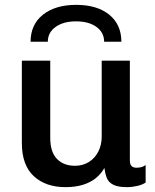

<svg xmlns="http://www.w3.org/2000/svg" viewBox="-20 -761 640 791"><path d="M250 10Q168 10 119 -35.5Q70 -81 70 -172V-511H187V-193Q187 -135 214.5 -106.5Q242 -78 289 -78Q321 -78 346 -93.5Q371 -109 385 -136.5Q399 -164 399 -198V-511H515V-100Q515 -84 522 -77Q529 -70 542 -70Q551 -70 560.5 -72Q570 -74 580 -81V-9Q567 0 545.5 5Q524 10 503 10Q466 10 446.5 0Q427 -10 420 -28Q413 -46 410 -69Q396 -44 374 -26.5Q352 -9 321 0.5Q290 10 250 10ZM106 -589Q106 -660 157 -700.5Q208 -741 294 -741Q380 -741 430 -700.5Q480 -660 480 -589H409Q409 -627 377.5 -650Q346 -673 293 -673Q241 -673 209 -650Q177 -627 177 -589Z"/></svg>

Font: Chivo Mono Medium
Style: Regular
Weight: 500
Monospace: yes
Designer: Hector Gatti
Foundry: Omnibus-Type
Version: Version 1.008